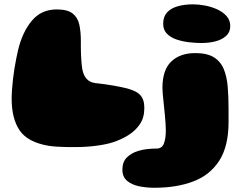

<svg xmlns="http://www.w3.org/2000/svg" viewBox="-20 -652 1154 906"><path d="M209.5 36Q111.5 19.5 73.2 -36Q35 -91.5 35 -186.5Q35 -206.5 36.8 -229.8Q38.5 -253 41.2 -277.8Q44 -302.5 48 -327.2Q52 -352 56.5 -374.8Q61 -397.5 65.5 -416.5Q86 -501.5 130.5 -554.5Q175 -607.5 247.5 -607.5Q298 -607.5 322.2 -588.8Q346.5 -570 354 -536.8Q361.5 -503.5 361.5 -459.5Q361.5 -447.5 361.5 -435.8Q361.5 -424 361.8 -412.5Q362 -401 362.5 -389.8Q363 -378.5 363.8 -368Q364.5 -357.5 365.5 -347.2Q366.5 -337 368 -327.5Q370.5 -313.5 375.2 -301.8Q380 -290 387.8 -281Q395.5 -272 406 -266.8Q416.5 -261.5 430 -260Q476 -255 516 -248Q556 -241 580.5 -234.5Q592 -231.5 608.5 -225Q625 -218.5 636.5 -208.5Q648.5 -198 654.8 -182.2Q661 -166.5 661 -141Q661 -96.5 639.5 -65.2Q618 -34 584.5 -13.5Q551 7 514 19Q482 29.5 434.2 35.8Q386.5 42 338 42Q313.5 42 290.2 41.8Q267 41.5 246.5 40Q226 38.5 209.5 36ZM708.5 234Q670 234 635.5 226.8Q601 219.5 579.2 200.8Q557.5 182 557.5 148.5Q557.5 111.5 578.8 90.8Q600 70 631 60.5Q651.5 54 674.5 51.5Q697.5 49 719 49Q744 49 753.2 25.8Q762.5 2.5 762.5 -37Q762.5 -52.5 761.2 -70.2Q760 -88 758.2 -106.8Q756.5 -125.5 754.5 -144.2Q752.5 -163 750.8 -180.2Q749 -197.5 747.8 -212Q746.5 -226.5 746.5 -237Q746.5 -322 788.2 -361.8Q830 -401.5 901.5 -401.5Q957 -401.5 989 -381.8Q1021 -362 1035.8 -326.2Q1050.5 -290.5 1054.5 -242.8Q1058.5 -195 1058.5 -139Q1058.5 -133 1058.5 -127Q1058.5 -121 1058.5 -114.8Q1058.5 -108.5 1058.5 -102Q1058.5 -95.5 1058.5 -89.2Q1058.5 -83 1058.5 -76.5Q1058.5 38 1014.8 106Q971 174 892.5 204Q814 234 708.5 234ZM931 -449Q902.5 -449 871 -452.8Q839.5 -456.5 812 -466Q784.5 -475.5 767.2 -493.5Q750 -511.5 750 -540Q750 -573 768 -593Q786 -613 817.8 -622.2Q849.5 -631.5 891 -631.5Q917.5 -631.5 947.8 -625.8Q978 -620 1005 -607.8Q1032 -595.5 1049.2 -576Q1066.5 -556.5 1066.5 -529Q1066.5 -500.5 1047.2 -482.8Q1028 -465 997 -457Q966 -449 931 -449Z"/></svg>

Font: Gluten Black
Style: Regular
Weight: 900
Designer: Tyler Finck
Foundry: Etcetera Type Company
Version: Version 1.300